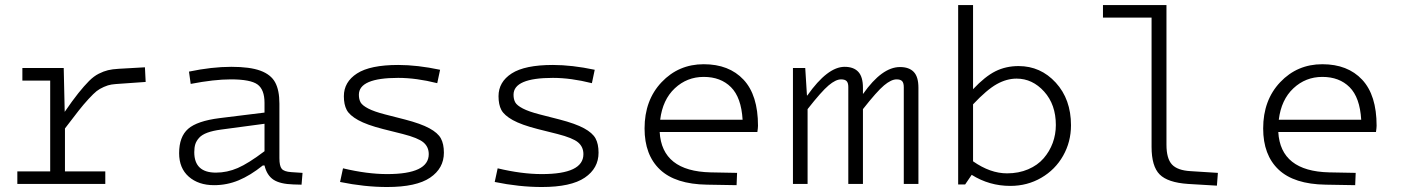

<svg xmlns="http://www.w3.org/2000/svg" viewBox="-20 -730 5564 762"><path d="M48.8 -49.8H179.2V-410.2H68.8V-460H232.9L236.8 -286.1Q267.6 -331.1 291 -360.4Q314.5 -389.6 333.5 -408.7Q352.5 -427.7 372.1 -437.5Q391.6 -447.3 408.7 -451.4Q425.8 -455.6 451.2 -457L555.2 -462.9L558.1 -404.8L460 -397.9Q436 -396.5 422.6 -394.5Q409.2 -392.6 392.1 -385Q375 -377.4 363.5 -368.4Q352.1 -359.4 331.5 -337.2Q311 -314.9 291.5 -290Q272 -265.1 237.8 -220.2V-49.8H397.9V0H48.8Z M1088.9 -102.1Q1088.9 -71.3 1098.1 -60.1Q1107.4 -48.8 1135.7 -46.9L1180.7 -43.9L1176.8 2.9L1144.5 2Q1091.8 0.5 1065.4 -16.8Q1039.1 -34.2 1029.8 -73.2H1022.9Q973.6 -33.7 927.2 -14.4Q880.9 4.9 829.6 4.9Q767.6 4.9 729.2 -28.8Q690.9 -62.5 690.9 -122.1Q690.9 -187.5 726.8 -218.8Q762.7 -250 851.6 -261.2L1029.8 -283.2V-321.8Q1029.8 -374.5 1002 -394.8Q974.1 -415 896 -415Q830.1 -415 736.8 -397L730 -445.8Q820.8 -464.8 897.9 -464.8Q971.7 -464.8 1013.4 -449.5Q1055.2 -434.1 1072 -403.1Q1088.9 -372.1 1088.9 -318.8ZM836.9 -44.9Q881.3 -44.9 923.6 -63.2Q965.8 -81.5 1029.8 -129.9V-238.8L857.9 -215.8Q824.7 -211.4 803 -203.4Q781.2 -195.3 770.3 -183.1Q759.3 -170.9 755.1 -157.7Q751 -144.5 751 -126Q751 -44.9 836.9 -44.9Z M1741.7 -124Q1741.7 -62 1687 -24.9Q1632.3 12.2 1516.6 12.2Q1426.8 12.2 1329.6 -7.8L1341.3 -62Q1437 -39.1 1516.6 -39.1Q1681.6 -39.1 1681.6 -118.2Q1681.6 -147 1660.6 -164.8Q1639.6 -182.6 1578.6 -198.2L1500.5 -217.8Q1435.5 -234.4 1401.4 -253.4Q1367.2 -272.5 1356 -293.7Q1344.7 -314.9 1344.7 -348.1Q1344.7 -404.8 1397 -438.5Q1449.2 -472.2 1560.5 -472.2Q1636.2 -472.2 1726.6 -453.1L1715.3 -399.9Q1631.8 -420.9 1560.5 -420.9Q1404.3 -420.9 1404.3 -354Q1404.3 -335.9 1411.1 -323.7Q1418 -311.5 1441.4 -299.3Q1464.8 -287.1 1508.3 -275.9L1586.4 -255.9Q1650.4 -239.3 1684.1 -220.9Q1717.8 -202.6 1729.7 -180.7Q1741.7 -158.7 1741.7 -124Z M2355.5 -124Q2355.5 -62 2300.8 -24.9Q2246.1 12.2 2130.4 12.2Q2040.5 12.2 1943.4 -7.8L1955.1 -62Q2050.8 -39.1 2130.4 -39.1Q2295.4 -39.1 2295.4 -118.2Q2295.4 -147 2274.4 -164.8Q2253.4 -182.6 2192.4 -198.2L2114.3 -217.8Q2049.3 -234.4 2015.1 -253.4Q1981 -272.5 1969.7 -293.7Q1958.5 -314.9 1958.5 -348.1Q1958.5 -404.8 2010.7 -438.5Q2063 -472.2 2174.3 -472.2Q2250 -472.2 2340.3 -453.1L2329.1 -399.9Q2245.6 -420.9 2174.3 -420.9Q2018.1 -420.9 2018.1 -354Q2018.1 -335.9 2024.9 -323.7Q2031.7 -311.5 2055.2 -299.3Q2078.6 -287.1 2122.1 -275.9L2200.2 -255.9Q2264.2 -239.3 2297.9 -220.9Q2331.5 -202.6 2343.5 -180.7Q2355.5 -158.7 2355.5 -124Z M2800.3 -45.9 2905.3 -43.9 2903.3 4.9 2786.1 2.9Q2660.6 1 2599.4 -56.9Q2538.1 -114.7 2538.1 -220.2Q2538.1 -332.5 2605.7 -403.8Q2673.3 -475.1 2772.9 -475.1Q2873.5 -475.1 2930.9 -413.8Q2988.3 -352.5 2988.3 -231Q2988.3 -223.1 2985.8 -206.1H2598.1Q2606.9 -50.3 2800.3 -45.9ZM2772.9 -424.8Q2706.5 -424.8 2658.2 -379.6Q2609.9 -334.5 2600.1 -254.9H2927.2Q2921.9 -343.3 2881.1 -384Q2840.3 -424.8 2772.9 -424.8Z M3175.8 -460 3182.6 -351.1H3184.1Q3264.2 -464.8 3332 -464.8Q3367.7 -464.8 3386.2 -445.1Q3404.8 -425.3 3404.8 -381.8V-357.9H3405.8Q3480.5 -463.9 3551.8 -463.9Q3587.9 -463.9 3606.4 -444.6Q3625 -425.3 3625 -381.8V0H3566.9V-383.8Q3566.9 -400.9 3560.3 -408Q3553.7 -415 3538.1 -415Q3517.1 -415 3488.5 -391.1Q3460 -367.2 3404.8 -296.9V0H3346.7V-384.8Q3346.7 -400.9 3340.1 -408Q3333.5 -415 3317.9 -415Q3296.9 -415 3268.6 -391.1Q3240.2 -367.2 3185.1 -296.9V0H3127V-460Z M3841.8 -710V-376Q3889.6 -426.8 3930.9 -447.3Q3972.2 -467.8 4022.5 -467.8Q4109.9 -467.8 4170.2 -401.9Q4230.5 -335.9 4230.5 -232.9Q4230.5 -167 4199.2 -111.8Q4168 -56.6 4112.5 -24.4Q4057.1 7.8 3989.7 7.8Q3906.2 7.8 3836.4 -36.1L3810.5 2H3782.7V-710ZM4014.6 -418Q3975.1 -418 3935.8 -396Q3896.5 -374 3841.8 -315.9V-89.8Q3910.2 -42 3976.6 -42Q4022.9 -42 4060.5 -58.1Q4098.1 -74.2 4121.8 -101.6Q4145.5 -128.9 4158 -162.8Q4170.4 -196.8 4170.4 -233.9Q4170.4 -314.9 4124 -366.5Q4077.6 -418 4014.6 -418Z M4550.3 -147V-660.2H4357.4V-710H4609.4V-155.8Q4609.4 -100.6 4631.3 -77.1Q4653.3 -53.7 4704.6 -50.8L4813.5 -43.9L4809.6 6.8L4695.3 0Q4614.7 -5.4 4582.5 -37.6Q4550.3 -69.8 4550.3 -147Z M5255.4 -45.9 5360.4 -43.9 5358.4 4.9 5241.2 2.9Q5115.7 1 5054.4 -56.9Q4993.2 -114.7 4993.2 -220.2Q4993.2 -332.5 5060.8 -403.8Q5128.4 -475.1 5228 -475.1Q5328.6 -475.1 5386 -413.8Q5443.4 -352.5 5443.4 -231Q5443.4 -223.1 5440.9 -206.1H5053.2Q5062 -50.3 5255.4 -45.9ZM5228 -424.8Q5161.6 -424.8 5113.3 -379.6Q5064.9 -334.5 5055.2 -254.9H5382.3Q5377 -343.3 5336.2 -384Q5295.4 -424.8 5228 -424.8Z"/></svg>

Font: IntelOne Mono Light
Style: Regular
Weight: 300
Designer: Fred Shallcrass
Foundry: Frere-Jones Type LLC
Version: Version 1.200;hotconv 1.1.0;makeotfexe 2.6.0;FJTRelease1.2